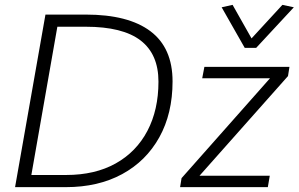

<svg xmlns="http://www.w3.org/2000/svg" viewBox="-20 -770 1229 790"><path d="M42 0 167 -710H333Q508 -710 599 -641.5Q690 -573 690 -435Q690 -303 635.5 -205Q581 -107 482.5 -53.5Q384 0 251 0ZM109 -50H252Q371 -50 456 -97.5Q541 -145 586.5 -231.5Q632 -318 632 -434Q632 -547 558.5 -603.5Q485 -660 333 -660H216ZM721 0 727 -37 1091 -448H812L821 -495H1171L1165 -457L801 -47H1090L1082 0ZM987 -573 892 -740 937 -750 1015 -612 1142 -750 1189 -740 1034 -573Z"/></svg>

Font: Livvic Light
Style: Italic
Weight: 300
Italic angle: -10°
Designer: Jacques Le Bailly, Baron von Fonthausen
Version: Version 1.001; ttfautohint (v1.8.2)